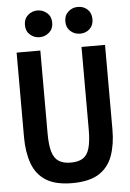

<svg xmlns="http://www.w3.org/2000/svg" viewBox="-61 -948 681 1008"><g transform="rotate(-5 280.0 -444.5)"><path d="M279 15Q191 15 140.5 -17Q90 -49 68.5 -108.5Q47 -168 47 -247V-693H172V-257Q172 -195 182.5 -159.5Q193 -124 217 -108.5Q241 -93 280 -93Q320 -93 344 -108Q368 -123 378.5 -159.5Q389 -196 389 -257V-693H513V-247Q513 -168 491.5 -108.5Q470 -49 419 -17Q368 15 279 15ZM388 -763Q359 -763 337.5 -782Q316 -801 316 -833Q316 -866 337.5 -885Q359 -904 388 -904Q418 -904 438.5 -885Q459 -866 459 -833Q459 -801 438.5 -782Q418 -763 388 -763ZM175 -763Q146 -763 124.5 -782Q103 -801 103 -833Q103 -866 124.5 -885Q146 -904 175 -904Q203 -904 225 -885Q247 -866 247 -833Q247 -801 225 -782Q203 -763 175 -763Z"/></g></svg>

Font: Ubuntu Sans Mono SemiBold
Style: Regular
Weight: 600
Monospace: yes
Designer: Dalton Maag Ltd
Foundry: Dalton Maag Ltd
Version: Version 1.006